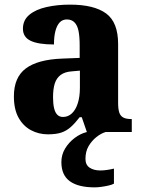

<svg xmlns="http://www.w3.org/2000/svg" viewBox="-20 -570 616 829"><path d="M187 10Q147 10 113.5 -8Q80 -26 60 -62Q40 -98 40 -154Q40 -236 91.5 -274.5Q143 -313 248 -317L324 -320V-374Q324 -412 319 -436.5Q314 -461 301.5 -473.5Q289 -486 269 -486Q250 -486 238 -473.5Q226 -461 219.5 -437Q213 -413 213 -378Q145 -378 112 -394Q79 -410 79 -446Q79 -483 106.5 -506Q134 -529 180.5 -539.5Q227 -550 282 -550Q386 -550 438 -512Q490 -474 490 -380V-126Q490 -99 495 -84Q500 -69 512.5 -62.5Q525 -56 546 -56H549V0H355L333 -64H324Q304 -38 285.5 -21.5Q267 -5 244.5 2.5Q222 10 187 10ZM252 -65Q274 -65 290.5 -80.5Q307 -96 316 -124.5Q325 -153 325 -191V-265L291 -262Q260 -260 242 -246.5Q224 -233 216.5 -209.5Q209 -186 209 -150Q209 -122 213.5 -103Q218 -84 227.5 -74.5Q237 -65 252 -65ZM389 239Q318 239 281.5 212.5Q245 186 245 130Q245 98 261 71.5Q277 45 302 26Q327 7 355 0H436Q416 6 396 22Q376 38 362.5 61Q349 84 349 116Q349 142 367 154Q385 166 413 166Q426 166 440.5 164Q455 162 472 158V223Q463 228 447 231.5Q431 235 415.5 237Q400 239 389 239Z"/></svg>

Font: Noto Serif Khmer SemiCondensed ExtraBold
Style: Regular
Weight: 800
Width: 4
Designer: Danh Hong and the Monotype Design Team
Foundry: Monotype Imaging Inc.
Version: Version 2.004